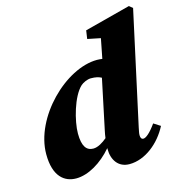

<svg xmlns="http://www.w3.org/2000/svg" viewBox="-108 -804 842 913"><g transform="rotate(-15 313.0 -347.5)"><path d="M218 -188C218 -249 249 -364 295 -406C305 -415 327 -426 345 -426C369 -426 384 -422 397 -415L345 -168C343 -157 340 -145 339 -133C319 -116 294 -100 271 -100C238 -100 218 -124 218 -188ZM505 -142 626 -697 609 -711 383 -652 377 -611 441 -598 422 -501C413 -502 405 -503 396 -503C241 -503 47 -312 47 -132C47 -21 99 16 156 16C215 16 283 -24 335 -85C335 -83 335 -82 335 -80C335 -27 363 16 418 16C496 16 570 -45 609 -121L576 -142C547 -101 525 -84 513 -84C504 -84 499 -91 499 -104C499 -114 501 -122 505 -142Z"/></g></svg>

Font: Source Serif Pro Black
Style: Italic
Weight: 900
Italic angle: -12°
Designer: Frank Grießhammer
Foundry: Adobe Systems Incorporated
Version: Version 3.001;hotconv 1.0.111;makeotfexe 2.5.65597